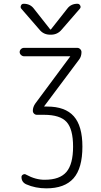

<svg xmlns="http://www.w3.org/2000/svg" viewBox="-20 -775 540 1025"><path d="M108.4 -474.6Q99.6 -474.6 92.3 -481.4Q85 -488.3 85 -497.1Q85 -505.9 91.8 -512.7Q98.6 -519.5 108.4 -519.5H392.6Q401.4 -519.5 408.2 -512.7Q415 -505.9 415 -497.1Q415 -473.6 402.3 -457L216.8 -209Q216.8 -208 216.3 -208Q215.8 -208 215.8 -207Q215.8 -206.1 216.8 -206.1H232.4Q328.1 -206.1 374 -154.3Q419.9 -102.5 419.9 7.8Q419.9 123 372.6 176.8Q325.2 230.5 227.5 230.5Q168.9 230.5 120.1 209Q94.7 197.3 94.7 169.9Q94.7 161.1 103.5 156.7Q112.3 152.3 119.1 157.2Q170.9 185.5 219.7 184.6Q298.8 184.6 334.5 143.1Q370.1 101.6 370.1 7.8Q370.1 -85.9 335.4 -124Q300.8 -162.1 214.8 -162.1H176.8Q168 -162.1 161.6 -168.5Q155.3 -174.8 155.3 -183.6Q155.3 -203.1 168 -221.7L353.5 -471.7V-472.7L355.5 -473.6Q355.5 -474.6 353.5 -474.6ZM338.9 -728.5Q358.4 -754.9 393.6 -754.9Q403.3 -754.9 408.2 -745.6Q413.1 -736.3 406.2 -728.5L309.6 -617.2Q287.1 -589.8 252 -589.8H248Q211.9 -589.8 190.4 -617.2L93.8 -728.5Q87.9 -735.4 91.8 -745.1Q95.7 -754.9 106.4 -754.9Q141.6 -754.9 161.1 -728.5L248 -618.2Q249 -617.2 250 -617.2L252 -618.2Z"/></svg>

Font: Rounded-L Mgen+ 1m light
Style: Regular
Weight: 200
Designer: [Source Han Sans]
Ryoko NISHIZUKA  (kana & ideographs); Paul D. Hunt (Latin, Greek & Cyrillic); Wenlong ZHANG  (bopomofo
Version: Version 1.059.20150602